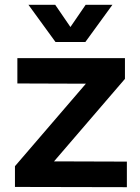

<svg xmlns="http://www.w3.org/2000/svg" viewBox="-20 -775 581 796"><path d="M209 -755 272 -663 335 -755H446L334 -601H210L98 -755ZM498 -534V-448L204 -106L506 -105V1L42 0V-86L336 -428L52 -429V-534Z"/></svg>

Font: QuotatisMedium
Style: Regular
Weight: 500
Designer: Julieta Ulanovsky
Foundry: Quotatis-Medium
Version: Version 4.000;PS 004.000;hotconv 1.0.88;makeotf.lib2.5.64775